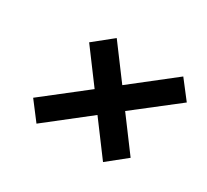

<svg xmlns="http://www.w3.org/2000/svg" viewBox="-89 -638 699 649"><g transform="rotate(30 260.5 -313.0)"><path d="M370.8 -119.4 275 -247.9 111.1 -119.4 57.6 -189.6 222.9 -318.8 127.8 -446.5 201.4 -505.6 297.2 -377.1 461.1 -505.6 515.3 -435.4 349.3 -306.2 444.4 -178.5Z"/></g></svg>

Font: Afacad SemiBold
Style: Italic
Weight: 600
Italic angle: -14°
Designer: Kristian Moeller
Foundry: Dicotype
Version: Version 1.000